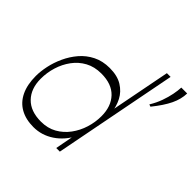

<svg xmlns="http://www.w3.org/2000/svg" viewBox="-196 -947 1130 1130"><g transform="rotate(45 369.0 -382.0)"><path d="M238 8Q174 8 128.5 -17.5Q83 -43 59 -93Q35 -143 35 -215Q35 -253 44.5 -298.5Q54 -344 75 -389.5Q96 -435 128 -472.5Q160 -510 205.5 -533Q251 -556 310 -556Q374 -556 415 -530.5Q456 -505 477 -464.5Q498 -424 502 -377L489 -361L569 -772H600L450 0H420L449 -154L458 -139Q422 -69 364 -30.5Q306 8 238 8ZM246 -46Q302 -46 344.5 -70Q387 -94 416.5 -134Q446 -174 461 -222.5Q476 -271 476 -321Q476 -402 430.5 -450Q385 -498 298 -498Q241 -498 198 -474.5Q155 -451 126 -411.5Q97 -372 82 -323.5Q67 -275 67 -224Q67 -142 113.5 -94Q160 -46 246 -46ZM640 -564 626 -569Q649 -607 662 -643.5Q675 -680 681.5 -713Q688 -746 689 -772H738Q737 -724 713.5 -675Q690 -626 640 -564Z"/></g></svg>

Font: Savate ExtraLight
Style: Italic
Weight: 200
Italic angle: -11°
Designer: Max Esnée
Foundry: Plomb Type
Version: Version 2.000